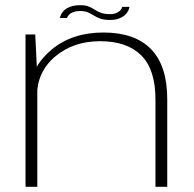

<svg xmlns="http://www.w3.org/2000/svg" viewBox="-20 -721 750 741"><path d="M78.5 0H124V-425L116 -588H78.5ZM580 0H625.5V-338Q625.5 -467 563 -531.2Q500.5 -595.5 379 -595.5Q258.5 -595.5 179.5 -529.8Q100.5 -464 100.5 -381L122.5 -349Q122.5 -443.5 192.8 -502.8Q263 -562 366 -562Q470 -562 525 -507.5Q580 -453 580 -336.5ZM404 -644Q422.5 -644 435 -648Q447.5 -652 456 -658Q464.5 -664 469.5 -671Q474.5 -678 477 -684.2Q479.5 -690.5 479.5 -694.5H451.5Q451 -690 445.8 -683Q440.5 -676 430 -671.2Q419.5 -666.5 404 -666.5Q382.5 -666.5 369 -671.8Q355.5 -677 345 -684Q334.5 -691 322 -696Q309.5 -701 289 -701Q273 -701 260.2 -697.8Q247.5 -694.5 238.2 -689Q229 -683.5 223.5 -676.8Q218 -670 215 -663.5Q212 -657 210.5 -651.5H238.5Q240 -657 245.8 -663.5Q251.5 -670 262.5 -674.2Q273.5 -678.5 289.5 -678.5Q307 -678.5 318.8 -673.5Q330.5 -668.5 341.5 -661.5Q352.5 -654.5 366.8 -649.2Q381 -644 404 -644Z"/></svg>

Font: Anybody Expanded ExtraLight
Style: Regular
Weight: 250
Width: 7
Version: Version 1.113;gftools[0.9.25]